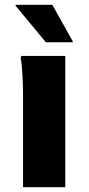

<svg xmlns="http://www.w3.org/2000/svg" viewBox="-20 -780 369 800"><path d="M171 -604H283V-608L198 -760H45V-756ZM76 -380V0H252V-547H69L66 -539C74 -503 76 -420 76 -380Z"/></svg>

Font: Kufam Arabic Latin Roman Bold
Style: Regular
Weight: 700
Designer: Wael Morcos & Artur Schmal
Version: Version 1.200;PS 001.200;hotconv 1.0.88;makeotf.lib2.5.64775